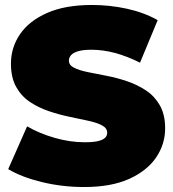

<svg xmlns="http://www.w3.org/2000/svg" viewBox="-20 -736 697 772"><path d="M318 16Q230 16 148 -4Q66 -24 13 -56L89 -228Q139 -199 200.5 -181.5Q262 -164 320 -164Q354 -164 373.5 -168.5Q393 -173 402 -181.5Q411 -190 411 -202Q411 -221 390 -232Q369 -243 334.5 -250.5Q300 -258 259 -266.5Q218 -275 176.5 -289Q135 -303 100.5 -326Q66 -349 45 -386.5Q24 -424 24 -480Q24 -545 60.5 -598.5Q97 -652 169.5 -684Q242 -716 350 -716Q421 -716 490 -701Q559 -686 614 -655L543 -484Q491 -510 442.5 -523Q394 -536 348 -536Q314 -536 294 -530Q274 -524 265.5 -514Q257 -504 257 -492Q257 -474 278 -463.5Q299 -453 333.5 -446Q368 -439 409.5 -431Q451 -423 492 -409Q533 -395 567.5 -372Q602 -349 623 -312Q644 -275 644 -220Q644 -156 607.5 -102.5Q571 -49 499 -16.5Q427 16 318 16Z"/></svg>

Font: Montserrat Thin Black
Style: Regular
Weight: 900
Version: Version 9.000